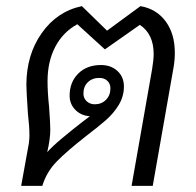

<svg xmlns="http://www.w3.org/2000/svg" viewBox="-20 -606 639 626"><path d="M550 -434Q550 -410 546 -387L478 0H409L476 -381Q481 -411 481 -430Q481 -495 436 -525L322 -445L232 -527Q185 -501 160 -453Q135 -405 135 -341Q135 -305 140 -258Q144 -204 144 -183Q144 -153 134 -110Q151 -129 181.5 -154.5Q212 -180 244 -205L273 -227Q244 -229 225.5 -248Q207 -267 207 -294Q207 -338 235 -366Q263 -394 309 -394Q342 -394 363 -374.5Q384 -355 384 -324Q384 -292 367.5 -264.5Q351 -237 326 -215Q301 -193 259 -161Q199 -114 165.5 -80Q132 -46 118 0H49L74 -138Q76 -152 76 -164Q76 -193 71 -236Q66 -311 66 -329Q66 -427 116 -498Q166 -569 247 -586L329 -506L438 -586Q490 -577 520 -536.5Q550 -496 550 -434ZM289 -266Q311 -266 325.5 -280.5Q340 -295 340 -318Q340 -333 330 -342.5Q320 -352 304 -352Q281 -352 266.5 -338Q252 -324 252 -301Q252 -286 262.5 -276Q273 -266 289 -266Z"/></svg>

Font: Sarabun Light
Style: Italic
Weight: 300
Italic angle: -10°
Designer: Suppakit Chalermlarp | Katatrad Co.,Ltd.
Foundry: Cadson Demak Co.,Ltd.
Version: Version 1.000; ttfautohint (v1.6)